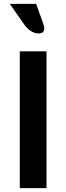

<svg xmlns="http://www.w3.org/2000/svg" viewBox="-20 -979 345 999"><path d="M222 0H83V-712H222ZM105 -853 31 -959H168L206 -853Q210 -841 210 -831Q210 -805 182 -805Q139 -805 105 -853Z"/></svg>

Font: Viga
Style: Regular
Weight: 400
Designer: Oscar Yáñez
Foundry: Fontstage
Version: Version 1.001